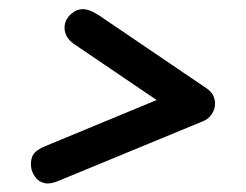

<svg xmlns="http://www.w3.org/2000/svg" viewBox="-20 -546 550 429"><path d="M111 -142Q92.5 -134 80 -136.8Q67.5 -139.5 60.5 -148.2Q53.5 -157 50.5 -167Q47 -182.5 52 -196.2Q57 -210 85 -221L330 -322.5L148.5 -445.5Q126.5 -460 124.5 -479.2Q122.5 -498.5 136 -512Q148.5 -525 164 -525.5Q179.5 -526 201.5 -511.5L442.5 -348Q453.5 -340 457 -331.2Q460.5 -322.5 460.5 -314Q460.5 -302.5 453.5 -291.5Q446.5 -280.5 434.5 -275.5Z"/></svg>

Font: Edu AU VIC WA NT Pre Medium
Style: Regular
Weight: 500
Designer: Tina and Corey Anderson, Eben Sorkin, Mirko Velimirovic
Foundry: Google for Education
Version: Version 1.001